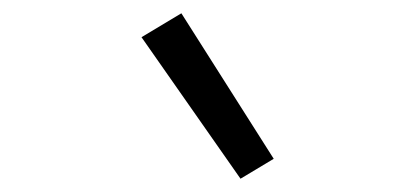

<svg xmlns="http://www.w3.org/2000/svg" viewBox="-20 -803 616 289"><path d="M342 -534 392 -564 253 -783 193 -747Z"/></svg>

Font: Iosevka Sparkle Light Oblique
Style: Regular
Weight: 300
Italic angle: -9°
Designer: Belleve Invis
Foundry: Belleve Invis
Version: Version 4.5.0; ttfautohint (v1.8.3)